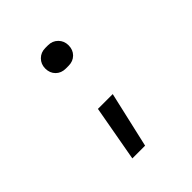

<svg xmlns="http://www.w3.org/2000/svg" viewBox="-195 -695 990 990"><g transform="rotate(-45 300.0 -200.0)"><path d="M290 -410Q257 -410 236 -431Q215 -452 215 -485Q215 -517 236.5 -538.5Q258 -560 290 -560H310Q342 -560 363.5 -538.5Q385 -517 385 -485Q385 -452 364 -431Q343 -410 310 -410ZM205 160 260 -146H368L298 160Z"/></g></svg>

Font: JetBrains Mono
Style: Regular
Weight: 400
Monospace: yes
Designer: Philipp Nurullin, Konstantin Bulenkov
Foundry: JetBrains
Version: Version 2.305